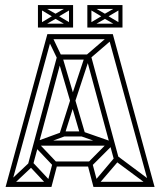

<svg xmlns="http://www.w3.org/2000/svg" viewBox="-20 -734 629 754"><path d="M567 0 404 -595 423 -600 587 0ZM23 -1 9 -15 92 -93 107 -80ZM8 0V-20H182V0ZM171 -1 97 -80 112 -93 185 -15ZM182 0 163 -5 187 -96 206 -91ZM191 -80 116 -159 131 -172 205 -94ZM194 -80V-100H340V-80ZM123 -158 115 -176 230 -218 238 -200ZM2 0 166 -600 185 -595 22 0ZM347 0 323 -91 342 -96 366 -5ZM127 -162V-182H419V-162ZM108 -80 89 -85 206 -520 225 -515ZM359 -1 345 -15 427 -112 443 -99ZM347 0V-20H581V0ZM230 -198V-218H304V-198ZM338 -80 324 -94 413 -184 429 -171ZM232 -200 213 -206 258 -348 277 -343ZM296 -201 256 -338 275 -343 315 -207ZM415 -158 295 -200 304 -218 424 -176ZM568 -2 425 -108 438 -124 580 -18ZM257 -332 206 -506 225 -511 276 -338ZM431 -94 317 -515 336 -520 450 -99ZM206 -501 164 -588 182 -597 223 -511ZM275 -335 256 -341 313 -513 332 -508ZM206 -500V-520H336V-500ZM166 -580V-600H423V-580ZM330 -501 318 -517 410 -596 423 -581ZM325 -626V-641H459V-626ZM338 -629 327 -640 386 -675 394 -661ZM323 -626V-714H339V-626ZM384 -662V-678H400V-662ZM445 -626V-714H461V-626ZM329 -699V-714H459V-699ZM338 -711 394 -679 386 -665 327 -700ZM446 -629 390 -661 398 -675 457 -640ZM446 -711 457 -700 398 -665 390 -679ZM131 -626V-641H265V-626ZM144 -629 133 -640 192 -675 200 -661ZM129 -626V-714H145V-626ZM190 -662V-678H206V-662ZM251 -626V-714H267V-626ZM135 -699V-714H265V-699ZM144 -711 200 -679 192 -665 133 -700ZM252 -629 196 -661 204 -675 263 -640ZM252 -711 263 -700 204 -665 196 -679Z"/></svg>

Font: Octagon Variable
Style: Regular
Weight: 400
Designer: Alexander Royter, Emma Schmalisch, Felix Willnauer, Friederike Temme, Greta Wachholz, Jason Tsiakas, Julia Baskal, Julia
Foundry: Type Design @ HAW Hamburg
Version: Version 1.000